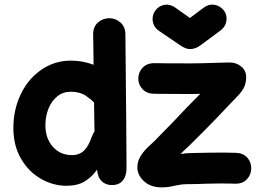

<svg xmlns="http://www.w3.org/2000/svg" viewBox="-20 -796 1124 833"><path d="M268 10Q316 10 347.5 -9Q379 -28 401 -60Q404 -26 421.5 -9.5Q439 7 466 7Q496 7 512.5 -12.5Q529 -32 529 -68Q529 -158 524 -649Q523 -681 502 -699Q481 -717 454 -717Q426 -717 405 -698.5Q384 -680 384 -647Q385 -632 386 -515Q339 -533 288 -533Q217 -533 159.5 -493.5Q102 -454 70 -387Q38 -320 38 -241Q38 -164 71.5 -107Q105 -50 158 -20Q211 10 268 10ZM293 -123Q241 -123 209 -159.5Q177 -196 177 -252Q177 -292 190.5 -325Q204 -358 228.5 -378Q253 -398 287 -398Q326 -398 352 -381Q367 -370 377 -362Q386 -353 388 -351Q388 -311 390 -225Q385 -220 378 -202Q364 -162 346 -144Q325 -123 293 -123ZM682 17Q708 17 736 10Q749 8 764 5Q778 3 792 3Q828 3 876 1L931 0Q979 0 999 1Q1032 2 1051 -18Q1070 -38 1070 -66Q1070 -93 1052.5 -112.5Q1035 -132 1003 -133Q982 -134 949 -134Q895 -134 809 -132Q790 -132 763 -128Q856 -215 979 -346L1005 -373Q1029 -397 1038.5 -416.5Q1048 -436 1048 -462Q1048 -489 1027 -507Q1006 -525 976 -525L935 -524Q851 -521 809 -521Q691 -521 650 -522Q617 -522 598.5 -502Q580 -482 580 -455Q580 -429 598 -409.5Q616 -390 648 -389Q719 -388 809 -388L849 -389Q785 -325 733 -269Q652 -186 649 -183L620 -156Q600 -136 588 -115.5Q576 -95 576 -69Q576 -36 605 -9.5Q634 17 682 17ZM804 -583Q829 -583 852 -601L937 -664Q963 -684 963 -716Q963 -741 944 -758.5Q925 -776 900 -776Q880 -776 860 -760L804 -718L739 -764Q725 -774 704 -776Q676 -775 659 -756.5Q642 -738 642 -714Q642 -699 649 -685Q656 -671 670 -662L761 -600Q785 -583 804 -583Z"/></svg>

Font: Balsamiq Sans
Style: Bold
Weight: 700
Designer: Michael Angeles
Foundry: Balsamiq SRL
Version: Version 1.020; ttfautohint (v1.8.4.7-5d5b);gftools[0.9.26]